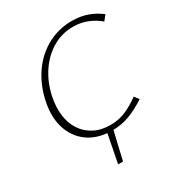

<svg xmlns="http://www.w3.org/2000/svg" viewBox="-199 -795 1041 1120"><g transform="rotate(-30 321.0 -235.0)"><path d="M268 195 308 -10H349L301 195ZM339 7Q241 7 176.5 -39.5Q112 -86 88.5 -166Q65 -246 89 -348Q112 -444 164 -515.5Q216 -587 290.5 -626Q365 -665 452 -665Q508 -665 555 -648.5Q602 -632 642 -601L615 -567Q578 -598 534.5 -615Q491 -632 440 -632Q366 -632 303.5 -595.5Q241 -559 197 -495Q153 -431 134 -347Q119 -279 126 -220.5Q133 -162 161.5 -118.5Q190 -75 236.5 -50.5Q283 -26 347 -26Q401 -26 448 -46Q495 -66 544 -102L567 -72Q506 -32 452 -12.5Q398 7 339 7Z"/></g></svg>

Font: Ysabeau ExtraLight
Style: Italic
Weight: 250
Italic angle: -12°
Version: Version 2.000;gftools[0.9.27.dev2+g8671c4b]